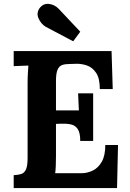

<svg xmlns="http://www.w3.org/2000/svg" viewBox="-20 -961 664 981"><path d="M390 -241Q390 -283 377 -302Q364 -321 341.5 -325.5Q319 -330 292 -329L266 -328V-164Q266 -137 265 -113Q264 -89 262 -76H396Q426 -76 454 -89.5Q482 -103 500 -134.5Q518 -166 518 -220H583L578 0H50V-66Q73 -67 88.5 -72Q104 -77 112.5 -95Q121 -113 121 -153V-536Q121 -563 122.5 -588Q124 -613 125 -626Q109 -625 85 -624.5Q61 -624 50 -623V-700H550L556 -506H490Q490 -561 471 -589Q452 -617 424 -626.5Q396 -636 369 -635L333 -634Q312 -634 297 -628.5Q282 -623 274 -604.5Q266 -586 266 -547V-397H383L379 -484H456V-241ZM354 -750 212 -825Q189 -840 177 -867Q165 -894 182 -919Q201 -944 229.5 -941Q258 -938 279 -917L390 -799Z"/></svg>

Font: Lora
Style: Bold
Weight: 700
Designer: Olga Karpushina, Alexei Vanyashin (Cyrillic)
Foundry: Cyreal
Version: Version 3.006; ttfautohint (v1.8.4.7-5d5b);gftools[0.9.30]